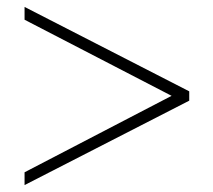

<svg xmlns="http://www.w3.org/2000/svg" viewBox="-20 -609 616 555"><path d="M51 -111 476 -332 51 -552V-589L527 -345V-318L51 -74Z"/></svg>

Font: Trirong ExtraLight
Style: Regular
Weight: 275
Designer: Katatrad Team
Foundry: CadsonDemak
Version: Version 1.001